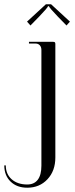

<svg xmlns="http://www.w3.org/2000/svg" viewBox="-105 -686 348 895"><path d="M0 0ZM133 -666.2 221 -585.2 205 -567.2 164 -609.2Q146.2 -627.5 134.6 -641.1Q123 -654.8 123 -657.2H119Q119 -654.8 107.4 -641.1Q95.8 -627.5 78 -609.2L37 -567.2L21 -585.2L109 -666.2ZM88 -453Q88 -466.5 80.6 -474.8Q73.2 -483 61 -483H30V-491H143Q148.5 -491 150.8 -488.8Q153 -486.5 153 -481V48Q153 110.5 116.1 149.8Q79.2 189 22 189Q-26.2 189 -55.6 160.5Q-85 132 -85 85H-78Q-78 125.5 -50.5 149.8Q-23 174 22 174Q54.2 174 71.1 151.8Q88 129.5 88 86Z"/></svg>

Font: FogtwoNo5
Style: Regular
Weight: 400
Designer: gluk (gluksza@wp.pl)
Foundry: gluk (gluksza@wp.pl)
Version: Version 0.87